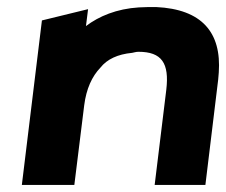

<svg xmlns="http://www.w3.org/2000/svg" viewBox="-20 -515 642 545"><path d="M563 10 597 -270C599 -283 600 -296 601 -309C609 -423 553 -489 423 -495H422C407 -495 390 -495 374 -494C311 -490 261 -469 224 -441L230 -489L99 -457L42 10H191L219 -216C225 -263 241 -298 265 -323C284 -347 314 -361 355 -365C361 -366 366 -368 373 -368C439 -368 461 -336 452 -260L419 10Z"/></svg>

Font: Bluebird
Style: SfBdExtObl
Weight: 700
Designer: Jasper
Foundry: Cannot Into Space Fonts
Version: Version 0.98